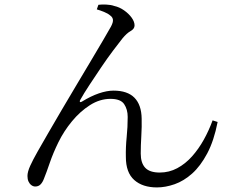

<svg xmlns="http://www.w3.org/2000/svg" viewBox="-20 -787 1040 839"><path d="M666 32Q603 32 566.5 -0.5Q530 -33 530 -101Q529 -143 533.5 -187.5Q538 -232 538 -276Q538 -309 522.5 -332Q507 -355 463 -355Q416 -355 373 -327.5Q330 -300 294.5 -257Q259 -214 235 -165Q212 -118 197.5 -75.5Q183 -33 172 -6Q166 10 157 19Q148 28 134 28Q125 28 117 22Q109 16 104.5 6Q100 -4 100 -18Q100 -36 112 -62.5Q124 -89 144.5 -125Q165 -161 191 -206Q217 -251 249 -305.5Q281 -360 314.5 -416Q348 -472 378 -522.5Q408 -573 431 -612Q454 -651 465 -671Q475 -690 473.5 -701Q472 -712 462 -719Q452 -728 434.5 -735Q417 -742 403 -746L410 -766Q425 -768 445 -767Q465 -766 479 -761Q502 -756 522.5 -741.5Q543 -727 555.5 -709.5Q568 -692 568 -676Q568 -661 551 -651.5Q534 -642 515 -619Q500 -600 475 -567Q450 -534 423 -494Q396 -454 371 -416Q346 -378 331 -351Q327 -345 329.5 -342Q332 -339 338 -343Q377 -367 412 -379Q447 -391 476 -391Q537 -391 567.5 -360Q598 -329 599 -269Q600 -234 597.5 -192.5Q595 -151 595 -116Q595 -75 614.5 -54Q634 -33 678 -33Q719 -33 754.5 -52Q790 -71 819 -103.5Q848 -136 870.5 -176.5Q893 -217 909 -261L931 -254Q915 -172 885.5 -116.5Q856 -61 819.5 -28.5Q783 4 743 18Q703 32 666 32Z"/></svg>

Font: Noto Serif KR
Style: Regular
Weight: 400
Designer: Ryoko NISHIZUKA  (kana & ideographs); Frank Grießhammer (Latin, Greek & Cyrillic); Wenlong ZHANG  (bopomofo); Sandoll Co
Foundry: Adobe
Version: Version 2.003-H1;hotconv 1.1.1;makeotfexe 2.6.0